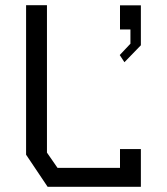

<svg xmlns="http://www.w3.org/2000/svg" viewBox="-20 -716 640 736"><path d="M80 -696V-123L162.5 0H520V-144.5H440V-72.5H200.5L160 -131V-696ZM440 -695.5V-603H480V-548.5L439 -505L457 -477.5L520 -542.5V-695.5Z"/></svg>

Font: Kode
Style: Regular
Weight: 400
Monospace: yes
Designer: Isa Ozler
Foundry: Kadena LLC
Version: Version 1.000;gftools[0.9.28]